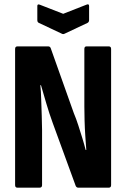

<svg xmlns="http://www.w3.org/2000/svg" viewBox="-20 -870 585 890"><path d="M61 0Q50 0 50 -12V-643Q50 -655 61 -655H203Q212 -655 215 -647L322 -346Q333 -320 343 -289Q353 -258 362 -228.5Q371 -199 377 -175H380Q378 -202 375.5 -238.5Q373 -275 372 -312.5Q371 -350 371 -376V-643Q371 -655 381 -655H484Q495 -655 495 -643V-12Q495 0 484 0H343Q335 0 331 -8L224 -301Q208 -345 194.5 -391Q181 -437 170 -475H167Q170 -447 171 -409Q172 -371 173.5 -334Q175 -297 175 -268V-12Q175 0 163 0ZM266 -714 160 -764Q153 -767 153 -777V-842Q153 -853 165 -848L273 -806L380 -848Q393 -854 393 -842V-777Q393 -768 386 -764L280 -714Q273 -710 266 -714Z"/></svg>

Font: Sofia Sans Condensed ExtraBold
Style: Regular
Weight: 800
Designer: Botio Nikoltchev, Ani Petrova
Foundry: lettersoup
Version: Version 4.101